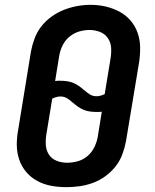

<svg xmlns="http://www.w3.org/2000/svg" viewBox="-20 -766 640 794"><path d="M255 8Q223 8 192.5 2.5Q162 -3 135.5 -17Q109 -31 89.5 -53.5Q70 -76 60 -104.5Q50 -133 49.5 -164.5Q49 -196 55 -228L108 -553Q113 -580 123 -607Q133 -634 151 -657Q169 -680 193.5 -697.5Q218 -715 245 -725.5Q272 -736 299.5 -741Q327 -746 355 -746Q387 -746 417 -739Q447 -732 473.5 -718Q500 -704 519.5 -681.5Q539 -659 549 -630.5Q559 -602 559.5 -570.5Q560 -539 555 -507L501 -182Q496 -155 486 -128Q476 -101 458 -78Q440 -55 416 -37.5Q392 -20 365 -10Q338 0 310 4Q282 8 255 8ZM379 -368Q388 -368 396.5 -370.5Q405 -373 413 -377L437 -523Q441 -546 439.5 -568.5Q438 -591 426 -608.5Q414 -626 393.5 -634Q373 -642 350 -642Q328 -642 306.5 -635.5Q285 -629 267 -614Q249 -599 239 -578.5Q229 -558 225 -536L208 -431Q214 -432 219.5 -432Q225 -432 230 -432Q244 -432 258 -430Q272 -428 284.5 -422.5Q297 -417 307.5 -409.5Q318 -402 328 -393Q328 -393 328 -393Q328 -393 328 -393Q328 -393 328 -393Q328 -393 328 -393H329Q329 -393 329 -393Q329 -393 329 -393Q339 -383 351.5 -375.5Q364 -368 379 -368ZM257 -93Q279 -93 301 -99Q323 -105 341 -120Q359 -135 369.5 -156Q380 -177 384 -199L401 -304Q396 -303 390 -303Q384 -303 379 -303Q365 -303 351 -305Q337 -307 324.5 -312.5Q312 -318 301.5 -325.5Q291 -333 281 -342Q281 -342 281 -342Q281 -342 281 -342Q281 -342 281 -342Q281 -342 281 -342Q281 -342 281 -342Q281 -342 280 -342Q270 -352 257.5 -359.5Q245 -367 230 -367Q221 -367 212.5 -364.5Q204 -362 196 -358L172 -212Q168 -189 169.5 -166.5Q171 -144 182.5 -126.5Q194 -109 214.5 -101Q235 -93 257 -93Z"/></svg>

Font: Zed Sans Extended
Style: Bold Italic
Weight: 700
Width: 7
Italic angle: -9°
Designer: Belleve Invis
Foundry: Belleve Invis
Version: Version 1.0.0; ttfautohint (v1.8.4)